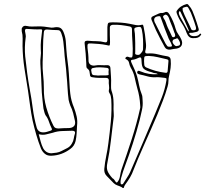

<svg xmlns="http://www.w3.org/2000/svg" viewBox="-20 -854 1040 937"><path d="M925 -668Q912 -667 904 -673.5Q896 -680 891 -693Q882 -719 867 -741Q852 -763 843 -788Q842 -791 841.5 -794Q841 -797 842 -800Q851 -814 863 -822Q875 -830 890 -834Q895 -835 897.5 -832.5Q900 -830 902 -827Q913 -815 919 -801Q925 -787 930 -773Q935 -759 940 -744Q945 -729 949 -715Q953 -703 941 -699Q934 -698 926 -695.5Q918 -693 910 -694Q904 -694 903 -691Q903 -688 907 -684Q914 -677 929.5 -677.5Q945 -678 952 -685Q954 -687 955.5 -689Q957 -691 960 -689Q963 -688 961.5 -685Q960 -682 958 -680Q949 -667 925 -668ZM925 -706Q940 -706 936 -722Q932 -734 928.5 -746Q925 -758 920 -770Q913 -792 900 -814Q896 -822 890 -821Q884 -820 878 -818Q871 -816 871 -811.5Q871 -807 872 -801Q881 -778 892 -756.5Q903 -735 913 -712Q915 -706 925 -706ZM899 -701Q900 -701 900 -701.5Q900 -702 901 -702Q901 -707 901 -707Q891 -730 881.5 -752Q872 -774 861 -796Q859 -800 856 -799Q853 -798 853 -794Q852 -788 854.5 -782.5Q857 -777 859 -772Q869 -754 879 -736.5Q889 -719 899 -701ZM765 -791Q771 -790 775 -791Q779 -792 782 -793Q797 -802 807 -784Q827 -751 837 -714Q841 -699 850 -687Q859 -675 865 -661Q872 -645 866.5 -633Q861 -621 843 -617Q835 -616 827 -615Q819 -614 811 -612Q792 -610 784 -624Q773 -644 762 -665Q751 -686 741 -707Q736 -719 730.5 -731.5Q725 -744 720 -756Q714 -770 727 -775Q737 -779 746.5 -784Q756 -789 765 -791ZM835 -680Q834 -684 834 -687Q834 -690 832 -692Q827 -707 821.5 -721.5Q816 -736 810 -750Q807 -757 805 -764Q803 -771 798 -777Q791 -784 786 -782Q780 -780 777 -776Q774 -772 778 -766Q786 -755 790 -742.5Q794 -730 799 -719Q804 -709 809 -698.5Q814 -688 819 -677Q821 -671 830 -673Q835 -676 835 -680ZM808 -626Q824 -625 817 -638Q814 -646 810 -652.5Q806 -659 803 -666Q793 -690 784 -714.5Q775 -739 766 -764Q765 -768 763 -772Q761 -776 755 -775Q723 -772 736 -743Q737 -742 738 -740Q739 -738 740 -736Q752 -712 764 -688Q776 -664 788 -641Q792 -634 796 -629.5Q800 -625 808 -626ZM578 63Q577 62 576 61Q575 60 573 59Q563 54 553.5 51Q544 48 535 40Q527 31 518 22.5Q509 14 501 5Q487 -9 489 -30Q492 -62 498.5 -93Q505 -124 509 -156Q516 -209 521 -262Q526 -315 523 -369Q522 -377 520.5 -385Q519 -393 514 -400Q510 -406 511 -412Q514 -424 512 -436Q510 -448 511 -460Q512 -474 497 -474Q481 -474 464.5 -474Q448 -474 431 -477Q419 -478 419 -489Q418 -498 416.5 -505.5Q415 -513 406 -520Q402 -522 401.5 -530Q401 -538 401 -545Q400 -569 398 -593Q396 -617 393 -642Q392 -652 398.5 -654Q405 -656 412 -655Q432 -653 451.5 -653Q471 -653 490 -648Q504 -644 504 -659V-722Q505 -739 509 -742Q513 -745 529 -745Q550 -745 571 -743.5Q592 -742 612 -738Q627 -735 641.5 -732Q656 -729 671 -733Q677 -735 678.5 -731Q680 -727 681 -722Q683 -710 685.5 -697.5Q688 -685 689 -672Q691 -656 692.5 -639Q694 -622 689 -605Q686 -592 700 -593Q726 -595 749.5 -589Q773 -583 798 -579Q812 -576 813 -562Q815 -542 812.5 -522.5Q810 -503 805 -483Q802 -471 802 -458Q802 -445 798 -432Q788 -397 775 -363Q762 -329 748 -295Q717 -222 685 -151Q653 -80 624 -6Q620 3 614.5 12Q609 21 603 30Q598 38 592 45.5Q586 53 584 63ZM534 -322Q534 -310 535 -298.5Q536 -287 534 -275Q527 -221 521 -166.5Q515 -112 504 -59Q499 -36 504.5 -20.5Q510 -5 529 16Q537 20 543 31Q549 42 555 32Q563 22 566 3.5Q569 -15 573 -27Q599 -101 623 -175.5Q647 -250 664 -326Q665 -330 664.5 -334Q664 -338 664 -342Q663 -362 659.5 -382.5Q656 -403 650 -423Q643 -449 637.5 -475Q632 -501 618 -524Q612 -535 610 -547Q608 -559 594 -566Q590 -568 592.5 -572Q595 -576 599 -577Q603 -578 606 -576.5Q609 -575 613 -574Q618 -573 622 -573.5Q626 -574 627 -584Q629 -616 626.5 -648Q624 -680 624 -712Q624 -723 612 -725Q592 -729 571.5 -731.5Q551 -734 530 -733Q516 -731 516 -720Q516 -702 516 -684Q516 -666 517 -649Q517 -636 515 -633Q513 -630 500 -634Q481 -638 462.5 -639.5Q444 -641 425 -642Q412 -643 409 -639Q406 -635 407 -621Q409 -606 410.5 -590.5Q412 -575 412 -559Q412 -546 420 -539.5Q428 -533 441 -534Q457 -537 472.5 -536Q488 -535 504 -536Q519 -536 519 -520Q520 -501 521.5 -482Q523 -463 522 -443Q522 -436 522 -428Q522 -420 524 -412Q532 -390 533.5 -367.5Q535 -345 534 -322ZM86 -715Q93 -732 112 -727Q124 -724 136 -724.5Q148 -725 160 -725Q178 -726 195.5 -724Q213 -722 231 -719Q236 -719 240.5 -719.5Q245 -720 249 -721Q266 -723 275.5 -717Q285 -711 291 -695Q299 -675 301 -653.5Q303 -632 304 -611Q306 -583 310 -554Q314 -525 316 -496Q318 -471 319 -446.5Q320 -422 323 -397Q327 -362 341 -329Q349 -308 354 -286Q359 -264 356 -240Q355 -222 354 -203.5Q353 -185 349 -166Q343 -141 323 -127Q303 -112 280 -103.5Q257 -95 231 -94Q212 -93 199.5 -103Q187 -113 180 -129Q167 -162 157 -196.5Q147 -231 139 -266Q132 -301 127 -337.5Q122 -374 117 -409Q108 -464 99.5 -519Q91 -574 90 -629Q90 -647 90.5 -665.5Q91 -684 86 -702ZM640 -644V-602Q640 -598 639.5 -594Q639 -590 643 -588Q648 -586 654 -586Q660 -586 664 -590Q669 -595 673 -600.5Q677 -606 678 -613Q679 -638 678 -662Q677 -686 672 -710Q670 -720 665 -722Q660 -724 652 -722Q645 -721 639.5 -718.5Q634 -716 636 -705Q639 -690 639 -675Q639 -660 640 -644ZM191 -208Q200 -208 208.5 -210.5Q217 -213 226 -216Q237 -219 232 -228Q224 -244 218.5 -261Q213 -278 202 -292Q198 -300 196 -308.5Q194 -317 192 -325Q189 -345 187.5 -364.5Q186 -384 184 -403Q183 -438 181 -473Q179 -508 177 -542Q176 -560 178.5 -577.5Q181 -595 179 -613Q178 -635 180 -656.5Q182 -678 185 -700Q186 -704 185.5 -707.5Q185 -711 179 -711Q162 -710 145 -711Q128 -712 111 -713Q101 -714 102 -702Q103 -694 105 -685.5Q107 -677 105 -668Q102 -646 101.5 -623.5Q101 -601 103 -579Q107 -539 112.5 -498.5Q118 -458 125 -419Q134 -372 140 -325Q146 -278 159 -232Q166 -208 191 -208ZM188 -551Q187 -520 190.5 -488Q194 -456 194 -424Q193 -375 206 -329.5Q219 -284 241 -240Q245 -232 251 -229.5Q257 -227 266 -227Q278 -228 290 -228.5Q302 -229 314 -229Q331 -229 340 -237.5Q349 -246 346 -263Q342 -283 337 -302Q332 -321 323 -339Q320 -346 318.5 -352.5Q317 -359 315 -366Q311 -396 309.5 -426Q308 -456 305 -485Q303 -517 299 -548.5Q295 -580 293 -612Q291 -632 289 -651Q287 -670 280 -689Q278 -696 274 -701.5Q270 -707 261 -707Q248 -707 235.5 -708Q223 -709 210 -710Q195 -711 194 -697Q190 -660 190 -624Q190 -588 188 -551ZM859 -640Q859 -649 852.5 -659Q846 -669 843 -667Q838 -664 831 -662.5Q824 -661 822 -653Q821 -646 828.5 -637Q836 -628 842 -629Q847 -630 852.5 -631.5Q858 -633 859 -640ZM683 -556Q684 -549 684 -539.5Q684 -530 693 -525Q715 -515 738.5 -508.5Q762 -502 786 -499Q790 -498 793.5 -499Q797 -500 798 -506Q799 -518 800 -530Q801 -542 802 -554Q804 -563 793 -565Q771 -570 750 -575Q729 -580 706 -581Q689 -581 686 -578Q683 -575 683 -556ZM750 -492Q746 -496 740.5 -496.5Q735 -497 730 -498Q725 -500 719 -502Q713 -504 708 -505Q686 -512 679 -521Q672 -530 671 -552Q671 -556 670.5 -559.5Q670 -563 670 -566Q669 -577 659 -573Q652 -570 645 -567Q638 -564 631 -563Q619 -562 619 -557.5Q619 -553 623 -545Q630 -530 637 -514Q644 -498 649 -481Q655 -459 659 -437Q663 -415 672 -393Q675 -386 675 -378.5Q675 -371 676 -363Q678 -339 672.5 -316Q667 -293 662 -270Q647 -212 628.5 -154.5Q610 -97 589 -41Q586 -33 580.5 -17Q575 -1 571 15Q567 31 568.5 40Q570 49 580 44Q586 34 598.5 15Q611 -4 615 -14Q646 -85 676.5 -156.5Q707 -228 737 -299Q754 -339 769.5 -378.5Q785 -418 792 -461Q793 -466 792.5 -469.5Q792 -473 784 -474Q773 -475 761.5 -476.5Q750 -478 739 -477Q718 -476 699 -481.5Q680 -487 660 -491Q656 -492 652 -495Q648 -498 650 -504Q652 -509 656.5 -508.5Q661 -508 665 -506Q707 -488 750 -492ZM471 -486H496Q501 -486 506.5 -487Q512 -488 510 -495Q509 -503 510.5 -512.5Q512 -522 500 -523Q484 -525 467 -525.5Q450 -526 433 -522Q425 -520 425 -511Q427 -494 431 -490Q435 -486 452 -486Q457 -485 461.5 -485.5Q466 -486 471 -486ZM169 -199Q174 -180 178.5 -163Q183 -146 191 -130Q205 -106 231 -106Q244 -107 256.5 -109Q269 -111 280 -117Q294 -124 308.5 -131.5Q323 -139 331 -154Q338 -165 340 -178Q342 -191 346 -203Q349 -216 332 -216Q308 -215 284 -214.5Q260 -214 237 -206Q221 -202 204.5 -198Q188 -194 169 -199Z"/></svg>

Font: Rock 3D
Style: Regular
Weight: 400
Version: Version 1.000